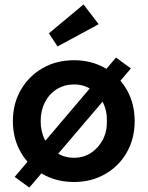

<svg xmlns="http://www.w3.org/2000/svg" viewBox="-20 -809 664 864"><path d="M112 35 46 -13 502 -550 569 -501ZM38 -264Q38 -343 74 -405Q110 -467 172 -502.5Q234 -538 313 -538Q391 -538 453 -502.5Q515 -467 550.5 -405Q586 -343 586 -264Q586 -185 550.5 -123Q515 -61 453 -25.5Q391 10 313 10Q234 10 172 -25.5Q110 -61 74 -123Q38 -185 38 -264ZM461 -264Q462 -312 442.5 -349Q423 -386 389.5 -407.5Q356 -429 313 -429Q270 -429 235.5 -407.5Q201 -386 182 -348.5Q163 -311 163 -264Q163 -217 182 -180Q201 -143 235.5 -121Q270 -99 313 -99Q356 -99 389.5 -121Q423 -143 442.5 -180Q462 -217 461 -264ZM239 -600 200 -659 356 -789 424 -700Z"/></svg>

Font: Mach Medium
Style: Regular
Weight: 500
Version: Version 1.002